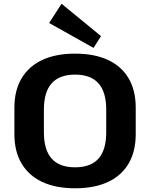

<svg xmlns="http://www.w3.org/2000/svg" viewBox="-20 -997 803 1027"><path d="M381.5 10.1Q278.6 10.1 206.2 -23.7Q133.9 -57.5 95.4 -122.4Q57 -187.2 57 -279.3V-420.7Q57 -513.3 95.4 -577.9Q133.9 -642.5 206.2 -676.3Q278.6 -710.1 381.5 -710.1Q484.9 -710.1 557.5 -676.3Q630.1 -642.5 668.1 -577.9Q706 -513.3 706 -420.7V-279.3Q706 -187.2 668.1 -122.4Q630.1 -57.5 557.5 -23.7Q484.9 10.1 381.5 10.1ZM381.5 -102.1Q465.3 -102.1 506.8 -148.5Q548.2 -194.9 548.2 -289.7V-410.3Q548.2 -505.1 506.5 -551.5Q464.8 -597.9 381.5 -597.9Q298.1 -597.9 256.5 -551.5Q214.8 -505.1 214.8 -410.3V-289.7Q214.8 -194.9 256.5 -148.5Q298.1 -102.1 381.5 -102.1ZM520.3 -803.8 480.3 -740.8 242.7 -874 309.3 -976.9Z"/></svg>

Font: Pathway Extreme 8pt Thin
Style: Regular
Weight: 100
Version: Version 1.001;gftools[0.9.26]